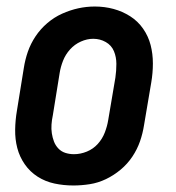

<svg xmlns="http://www.w3.org/2000/svg" viewBox="-20 -561 540 589"><path d="M205 8Q175 8 147 2Q119 -4 95.5 -19Q72 -34 56 -57Q40 -80 33 -107Q26 -134 26.5 -163.5Q27 -193 32 -222L53 -352Q57 -378 65.5 -402.5Q74 -427 89 -449.5Q104 -472 125 -490Q146 -508 170.5 -519Q195 -530 220 -535.5Q245 -541 271 -541Q301 -541 328.5 -533.5Q356 -526 379.5 -511Q403 -496 419 -473Q435 -450 442 -423Q449 -396 449 -366.5Q449 -337 444 -308L422 -178Q418 -152 409.5 -127.5Q401 -103 386 -80.5Q371 -58 350 -40.5Q329 -23 305 -11.5Q281 0 255.5 4Q230 8 205 8ZM207 -88Q227 -88 246.5 -96Q266 -104 280 -119.5Q294 -135 301.5 -154.5Q309 -174 312 -193L334 -323Q337 -344 337 -365Q337 -386 329.5 -404Q322 -422 304.5 -432Q287 -442 266 -442Q247 -442 228 -433.5Q209 -425 195 -409.5Q181 -394 173.5 -375Q166 -356 163 -337L142 -207Q139 -193 138 -179Q137 -165 139 -152Q141 -139 145.5 -127Q150 -115 159 -105.5Q168 -96 180.5 -92Q193 -88 207 -88Z"/></svg>

Font: Iosevka Curly Oblique
Style: Bold
Weight: 700
Italic angle: -9°
Monospace: yes
Designer: Belleve Invis
Foundry: Belleve Invis
Version: Version 11.1.0; ttfautohint (v1.8.3)